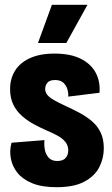

<svg xmlns="http://www.w3.org/2000/svg" viewBox="-20 -765 468 799"><path d="M215 14Q154 14 114 -2.5Q74 -19 52.5 -46Q31 -73 25 -106Q19 -139 28 -171L165 -182Q163 -163 166.5 -143Q170 -123 182.5 -109Q195 -95 218 -95Q242 -95 253 -107.5Q264 -120 264 -139Q264 -160 251.5 -175Q239 -190 218.5 -201Q198 -212 172 -223Q147 -234 121 -248Q95 -262 72 -282Q49 -302 35.5 -329.5Q22 -357 22 -394Q22 -437 42 -470Q62 -503 103.5 -522.5Q145 -542 207 -542Q274 -542 317 -520Q360 -498 379 -461Q398 -424 394 -379L264 -363Q265 -378 260.5 -393.5Q256 -409 244 -420.5Q232 -432 209 -432Q186 -432 177 -420.5Q168 -409 168 -395Q168 -381 177 -370Q186 -359 204.5 -348.5Q223 -338 251 -325Q284 -310 313.5 -294Q343 -278 365 -258.5Q387 -239 399.5 -212Q412 -185 412 -148Q412 -106 393 -69Q374 -32 331 -9Q288 14 215 14ZM256 -586H138L196 -745H344Z"/></svg>

Font: Bricolage Grotesque 24pt Condensed ExtraBold
Style: Regular
Weight: 800
Width: 3
Designer: Mathieu Triay
Foundry: Atelier Triay
Version: Version 1.001;gftools[0.9.33.dev8+g029e19f]